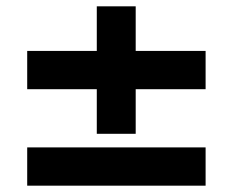

<svg xmlns="http://www.w3.org/2000/svg" viewBox="-20 -587 735 607"><path d="M409 -164H286V-305H66V-426H286V-567H409V-426H630V-305H409ZM630 0H66V-121H630Z"/></svg>

Font: Open Sauce Sans Black
Style: Regular
Weight: 900
Designer: Alfredo Marco Pradil
Foundry: Creative Sauce Fz LLC
Version: Version 1.477